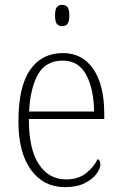

<svg xmlns="http://www.w3.org/2000/svg" viewBox="-20 -762 499 792"><path d="M248 10Q160 10 108 -61Q56 -132 56 -262Q56 -404 104 -473.5Q152 -543 240 -543Q320 -543 365 -477Q410 -411 410 -294V-271H99Q99 -146 140.5 -84Q182 -22 252 -22Q303 -22 335 -47.5Q367 -73 383 -106Q394 -100 394 -84Q394 -66 377.5 -44Q361 -22 328.5 -6Q296 10 248 10ZM368 -302Q367 -395 335.5 -453.5Q304 -512 239 -512Q169 -512 137 -455.5Q105 -399 100 -302ZM236 -654Q223 -654 215 -663Q207 -672 207 -698Q207 -724 215 -733Q223 -742 236 -742Q250 -742 258 -733Q266 -724 266 -698Q266 -672 258 -663Q250 -654 236 -654Z"/></svg>

Font: Noto Serif SemiCondensed ExtraLight
Style: Regular
Weight: 200
Width: 4
Designer: Monotype Design Team
Foundry: Monotype Imaging Inc.
Version: Version 2.014